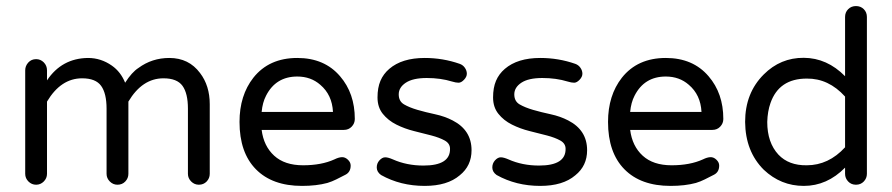

<svg xmlns="http://www.w3.org/2000/svg" viewBox="-20 -608 2954 636"><path d="M135.7 -341.8Q184.6 -415 271.5 -416Q314.5 -416 350.6 -390.6Q379.9 -370.1 394.5 -334Q417 -369.1 438.5 -382.8Q483.4 -416 541 -416Q605.5 -416 642.6 -366.2Q674.8 -324.2 674.8 -262.7V-32.2Q674.8 -17.6 664.6 -6.8Q654.3 3.9 638.7 3.9Q624 3.9 613.3 -6.8Q602.5 -17.6 602.5 -32.2V-248Q602.5 -298.8 584.5 -323.7Q566.4 -348.6 521.5 -348.6Q451.2 -348.6 405.3 -271.5V-32.2Q405.3 -17.6 395 -6.8Q384.8 3.9 369.1 3.9Q354.5 3.9 343.8 -6.8Q333 -17.6 333 -32.2V-248Q333 -298.8 314.9 -323.7Q296.9 -348.6 252 -348.6Q181.6 -348.6 135.7 -271.5V-32.2Q135.7 -17.6 125 -6.8Q114.3 3.9 99.6 3.9Q85 3.9 74.2 -6.8Q63.5 -17.6 63.5 -32.2V-375Q63.5 -389.6 73.7 -400.9Q84 -412.1 99.6 -412.1Q114.3 -412.1 125 -401.4Q135.7 -390.6 135.7 -375Z M1087.9 -80.1Q1101.6 -86.9 1112.3 -87.4Q1123 -87.9 1132.3 -79.1Q1141.6 -70.3 1141.6 -59.6Q1141.6 -38.1 1124.5 -29.3Q1107.4 -20.5 1093.8 -13.7Q1080.1 -6.8 1064.5 -2Q1028.3 7.8 980.5 7.8Q881.8 7.8 827.6 -47.4Q773.4 -102.5 773.4 -204.1Q773.4 -292 819.3 -350.6Q871.1 -416 964.8 -416Q1054.7 -416 1106.4 -355.5Q1155.3 -298.8 1155.3 -213.9Q1155.3 -199.2 1145 -188.5Q1134.8 -177.7 1119.1 -177.7H846.7Q853.5 -124 888.2 -92.3Q922.9 -60.5 983.9 -60.5Q1044.9 -60.5 1087.9 -80.1ZM964.8 -354.5Q893.6 -354.5 861.3 -291Q849.6 -268.6 846.7 -237.3H1083Q1080.1 -293.9 1041 -327.1Q1009.8 -354.5 964.8 -354.5Z M1382.8 -59.6Q1471.7 -59.6 1470.7 -115.2Q1470.7 -132.8 1453.1 -142.6Q1435.5 -152.3 1409.2 -159.2Q1382.8 -166 1351.6 -173.8Q1320.3 -181.6 1293 -195.3Q1265.6 -209 1248 -231Q1230.5 -252.9 1230.5 -285.2Q1230.5 -317.4 1240.2 -340.3Q1250 -363.3 1269.5 -379.9Q1311.5 -416 1386.7 -416Q1447.3 -416 1502.9 -396.5Q1513.7 -392.6 1520 -383.3Q1526.4 -374 1526.4 -363.8Q1526.4 -353.5 1517.1 -343.8Q1507.8 -334 1499 -334Q1490.2 -334 1477.5 -337.9Q1439.5 -349.6 1393.6 -349.6Q1347.7 -349.6 1324.2 -334Q1300.8 -318.4 1300.8 -295.4Q1300.8 -272.5 1318.4 -262.2Q1335.9 -252 1362.8 -244.1Q1389.6 -236.3 1421.4 -229.5Q1453.1 -222.7 1479.5 -209Q1542 -176.8 1542 -110.4Q1542 -58.6 1502.9 -27.3Q1461.9 7.8 1386.7 7.8Q1306.6 7.8 1242.2 -28.3Q1228.5 -38.1 1228 -52.2Q1227.5 -66.4 1236.8 -76.7Q1246.1 -86.9 1255.9 -86.9Q1265.6 -86.9 1281.2 -80.1Q1327.1 -59.6 1382.8 -59.6Z M1765.6 -59.6Q1854.5 -59.6 1853.5 -115.2Q1853.5 -132.8 1835.9 -142.6Q1818.4 -152.3 1792 -159.2Q1765.6 -166 1734.4 -173.8Q1703.1 -181.6 1675.8 -195.3Q1648.4 -209 1630.9 -231Q1613.3 -252.9 1613.3 -285.2Q1613.3 -317.4 1623 -340.3Q1632.8 -363.3 1652.3 -379.9Q1694.3 -416 1769.5 -416Q1830.1 -416 1885.7 -396.5Q1896.5 -392.6 1902.8 -383.3Q1909.2 -374 1909.2 -363.8Q1909.2 -353.5 1899.9 -343.8Q1890.6 -334 1881.8 -334Q1873 -334 1860.4 -337.9Q1822.3 -349.6 1776.4 -349.6Q1730.5 -349.6 1707 -334Q1683.6 -318.4 1683.6 -295.4Q1683.6 -272.5 1701.2 -262.2Q1718.8 -252 1745.6 -244.1Q1772.5 -236.3 1804.2 -229.5Q1835.9 -222.7 1862.3 -209Q1924.8 -176.8 1924.8 -110.4Q1924.8 -58.6 1885.7 -27.3Q1844.7 7.8 1769.5 7.8Q1689.5 7.8 1625 -28.3Q1611.3 -38.1 1610.8 -52.2Q1610.4 -66.4 1619.6 -76.7Q1628.9 -86.9 1638.7 -86.9Q1648.4 -86.9 1664.1 -80.1Q1710 -59.6 1765.6 -59.6Z M2308.6 -80.1Q2322.3 -86.9 2333 -87.4Q2343.8 -87.9 2353 -79.1Q2362.3 -70.3 2362.3 -59.6Q2362.3 -38.1 2345.2 -29.3Q2328.1 -20.5 2314.5 -13.7Q2300.8 -6.8 2285.2 -2Q2249 7.8 2201.2 7.8Q2102.5 7.8 2048.3 -47.4Q1994.1 -102.5 1994.1 -204.1Q1994.1 -292 2040 -350.6Q2091.8 -416 2185.5 -416Q2275.4 -416 2327.1 -355.5Q2376 -298.8 2376 -213.9Q2376 -199.2 2365.7 -188.5Q2355.5 -177.7 2339.8 -177.7H2067.4Q2074.2 -124 2108.9 -92.3Q2143.6 -60.5 2204.6 -60.5Q2265.6 -60.5 2308.6 -80.1ZM2185.5 -354.5Q2114.3 -354.5 2082 -291Q2070.3 -268.6 2067.4 -237.3H2303.7Q2300.8 -293.9 2261.7 -327.1Q2230.5 -354.5 2185.5 -354.5Z M2779.3 -52.7Q2719.7 7.8 2642.6 7.8Q2566.4 7.8 2509.8 -45.9Q2449.2 -106.4 2448.2 -204.1Q2448.2 -299.8 2509.8 -361.3Q2565.4 -417 2642.6 -416.5Q2719.7 -416 2779.3 -355.5V-551.8Q2779.3 -567.4 2789.6 -577.6Q2799.8 -587.9 2815.4 -587.9Q2831.1 -587.9 2841.3 -577.6Q2851.6 -567.4 2851.6 -551.8V-32.2Q2851.6 -17.6 2841.3 -6.8Q2831.1 3.9 2815.4 3.9Q2799.8 3.9 2789.6 -6.8Q2779.3 -17.6 2779.3 -32.2ZM2779.3 -288.1Q2724.6 -348.6 2652.3 -347.7Q2560.5 -347.7 2532.2 -266.6Q2522.5 -239.3 2521.5 -204.1Q2521.5 -135.7 2558.6 -95.7Q2592.8 -59.6 2652.3 -60.5Q2724.6 -60.5 2779.3 -120.1Z"/></svg>

Font: NTR
Style: Regular
Weight: 400
Designer: Purushoth Kumar Guthula
Foundry: Silicon Andhra, USA.
Version: Version 1.0.5; ttfautohint (v1.2.25-373a) -l 7 -r 28 -G 50 -